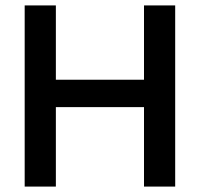

<svg xmlns="http://www.w3.org/2000/svg" viewBox="-20 -688 737 708"><path d="M71 0V-668H186V-394H511V-668H626V0H511V-293H186V0Z"/></svg>

Font: Atkinson Hyperlegible Next Medium
Style: Regular
Weight: 500
Designer: Elliott Scott, Megan Eiswerth, Linus Boman, Theodore Petrosky, Letters from Sweden
Foundry: Applied Design Works, Letters from Sweden
Version: Version 2.001